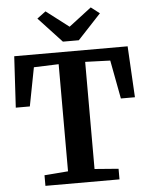

<svg xmlns="http://www.w3.org/2000/svg" viewBox="-63 -1031 843 1082"><g transform="rotate(-5 358.5 -490.0)"><path d="M283.5 -70.5V-676.5L143 -671.5L101 -453.5H21.5L38 -743H679.5L695.5 -453.5H616L575 -671.5L433.5 -676.5V-70.5L568.5 -60V0H149.5V-60ZM318.5 -801 186.5 -943 235.5 -979.5 363.5 -881.5 491.5 -979.5 540 -942 408.5 -801Z"/></g></svg>

Font: Merriweather Light 18pt
Style: Bold
Weight: 700
Version: Version 2.100